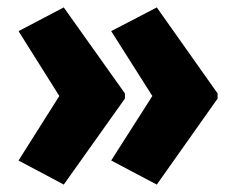

<svg xmlns="http://www.w3.org/2000/svg" viewBox="-20 -539 634 518"><path d="M567 -273V-287L403 -519L280 -455L391 -280L280 -106L403 -41ZM317 -273V-287L152 -519L30 -455L140 -280L30 -106L152 -41Z"/></svg>

Font: Noto Sans Thai Looped Condensed Black
Style: Regular
Weight: 900
Width: 3
Designer: Sasikarn Vongin, Ben Mitchell
Foundry: The Fontpad Ltd
Version: Version 1.001